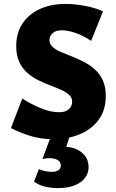

<svg xmlns="http://www.w3.org/2000/svg" viewBox="-20 -695 594 982"><path d="M349 -175Q349 -196 333.5 -210Q318 -224 292.5 -235.5Q267 -247 236.5 -258.5Q206 -270 175.5 -285Q145 -300 119.5 -322.5Q94 -345 78.5 -378Q63 -411 63 -459Q63 -526 94.5 -574Q126 -622 183 -648.5Q240 -675 316 -675Q359 -675 412 -665.5Q465 -656 507 -637L446 -486Q407 -512 368 -526Q329 -540 296 -540Q273 -540 259.5 -532.5Q246 -525 239.5 -513.5Q233 -502 233 -490Q233 -470 248.5 -455.5Q264 -441 289.5 -430Q315 -419 346 -407Q377 -395 408 -379Q439 -363 464.5 -340.5Q490 -318 505.5 -285Q521 -252 521 -205Q521 -131 484 -81.5Q447 -32 386 -7.5Q325 17 254 17Q188 17 133 -0.5Q78 -18 36 -40L94 -191Q141 -161 190 -141Q239 -121 282 -121Q315 -121 332 -136.5Q349 -152 349 -175ZM241 0H337L311 80L242 73Q251 65 269.5 60.5Q288 56 309 56Q362 56 397.5 84.5Q433 113 433 159Q433 207 391.5 237Q350 267 276 267Q240 267 208 259Q176 251 154 233L179 170Q192 176 209.5 180Q227 184 244 184Q268 184 279.5 175Q291 166 291 151Q291 132 274 123Q257 114 234 114Q224 114 215 115Q206 116 197 119Z"/></svg>

Font: Ysabeau Infant Black
Style: Regular
Weight: 900
Designer: Christian Thalmann (Catharsis Fonts)
Version: Version 2.001;gftools[0.9.30]; featfreeze: ss01,ss02,lnum